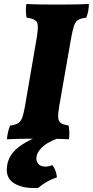

<svg xmlns="http://www.w3.org/2000/svg" viewBox="-20 -699 468 968"><path d="M166 -513Q172 -551 170.5 -570.5Q169 -590 155.5 -598Q142 -606 114 -610Q111 -625 110.5 -643Q110 -661 113 -679Q148 -677 186.5 -676.5Q225 -676 269 -676Q306 -676 346.5 -676.5Q387 -677 428 -679Q428 -662 425 -645Q422 -628 415 -610Q388 -607 374 -598.5Q360 -590 352.5 -567Q345 -544 337 -498L279 -166Q272 -126 273.5 -106Q275 -86 288 -78Q301 -70 326 -66Q329 -49 329.5 -32.5Q330 -16 328 3Q289 1 254.5 0.5Q220 0 176 0Q79 0 15 3Q18 -35 31 -66Q56 -69 70 -77Q84 -85 91.5 -104.5Q99 -124 106 -164ZM201 -22 268 0Q217 19 192 43.5Q167 68 164 92Q161 109 171.5 125Q182 141 210 141Q218 141 227 139Q236 137 243 133Q254 146 260 163Q266 180 267 195Q242 203 216.5 217.5Q191 232 173 248Q166 249 162 249Q158 249 151 249Q84 249 44.5 220.5Q5 192 17 130Q21 106 37 81Q53 56 91.5 30Q130 4 201 -22Z"/></svg>

Font: Vollkorn ExtraBold
Style: Italic
Weight: 800
Italic angle: -11°
Designer: Friedrich Althausen
Foundry: Friedrich Althausen
Version: Version 5.000; ttfautohint (v1.8.3)